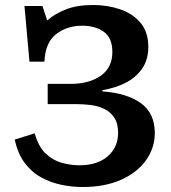

<svg xmlns="http://www.w3.org/2000/svg" viewBox="-20 -735 686 769"><path d="M311 14Q268 14 225 5Q182 -4 144 -25Q106 -46 78.5 -83Q51 -120 39 -176L119 -201Q134 -147 163.5 -119.5Q193 -92 229 -82.5Q265 -73 298 -73Q370 -73 411.5 -109Q453 -145 453 -203Q453 -241 437.5 -264Q422 -287 397 -299Q372 -311 342.5 -314.5Q313 -318 284 -318H171V-399H262Q337 -399 383.5 -431.5Q430 -464 430 -527Q430 -583 396 -607.5Q362 -632 309 -632Q248 -632 204.5 -598Q161 -564 158 -488H98L78 -711H150L169 -653Q198 -679 243 -697Q288 -715 353 -715Q410 -715 460.5 -698Q511 -681 542.5 -644Q574 -607 574 -547Q574 -495 548.5 -459Q523 -423 481.5 -402.5Q440 -382 390 -374V-369Q488 -362 544 -322Q600 -282 600 -202Q600 -143 565 -93.5Q530 -44 465 -15Q400 14 311 14Z"/></svg>

Font: Literata 7pt SemiBold
Style: Regular
Weight: 600
Designer: Latin by Veronika Burian and Jose Scaglione. Greek by Irene Vlachou. Cyrillic by Vera Evstafieva.
Foundry: TypeTogether
Version: Version 3.002